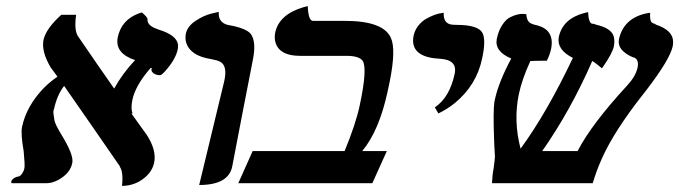

<svg xmlns="http://www.w3.org/2000/svg" viewBox="-20 -604 2239 633"><path d="M565.9 -440.9Q558.6 -407.2 523.9 -368.7Q512.2 -356 507.8 -356Q484.9 -356.9 479 -372.1H480Q477.5 -377.9 482.4 -379.4Q479.5 -379.4 476.6 -379.9Q426.8 -323.2 416.5 -274.9Q410.6 -245.6 417 -230H413.1Q430.2 -207 463.9 -159.2Q496.6 -108.9 488.3 -67.9Q480.5 -30.8 440.9 -6.8Q413.6 8.8 382.3 8.8Q387.2 -37.6 374.5 -55.2H375.5Q342.8 -102.1 283.7 -188Q223.6 -274.4 191.4 -320.8Q168.5 -291.5 158.2 -245.1Q154.8 -237.8 156.7 -225.8Q158.7 -213.9 159.4 -207.8Q160.2 -201.7 165.5 -190.7Q170.9 -179.7 174.1 -174.3Q177.2 -168.9 183.6 -158.2Q221.2 -96.7 218.8 -70.3Q218.3 -66.9 217.8 -64.9Q210.9 -32.2 171.9 -10.7Q151.9 0 133.8 0H18.1Q13.7 -8.8 28.3 -18.1Q34.7 -21.5 40.5 -22Q50.3 -23.4 58.6 -42.5Q60.1 -46.9 60.5 -49.8Q62.5 -59.6 58.1 -105Q47.9 -163.6 52.7 -186Q67.4 -254.4 124 -313.5Q146 -335.4 169.4 -351.1Q166 -356 158.2 -366.7Q150.4 -377.4 147 -381.8Q115.7 -434.6 123.5 -473.1Q132.3 -510.3 182.1 -555.2H231Q224.1 -506.3 236.3 -485.8Q256.3 -456.1 298.3 -395.5Q337.4 -339.4 356.4 -312Q383.8 -361.8 425.3 -405.8Q357.9 -428.2 368.2 -481Q380.4 -539.1 438.5 -560.1Q447.3 -563 447.8 -563Q465.3 -547.9 466.3 -542Q464.4 -523.4 488.3 -512.2Q495.1 -509.3 502 -506.8Q563 -488.3 566.9 -456.5Q567.4 -448.7 565.9 -440.9Z M636.7 5.9 719.2 -335.9Q731 -387.7 705.1 -400.9Q694.8 -405.8 675.8 -409.2Q607.4 -419.9 593.8 -463.4Q589.8 -478 592.8 -493.2Q598.1 -517.6 625 -535.4Q651.9 -553.2 676.8 -559.1L701.2 -564.9Q698.7 -529.3 732.4 -521.5Q734.4 -521 735.8 -521Q792.5 -510.7 807.1 -491.7Q825.7 -465.8 813.5 -405.8Q801.8 -346.7 778.8 -228Q756.3 -111.8 745.6 -55.2Q733.4 5.9 636.7 5.9Z M1117.2 -535.2Q1243.2 -535.2 1268.6 -479.5Q1286.1 -441.4 1265.1 -336.4Q1262.7 -323.2 1257.8 -301.8Q1230 -173.3 1174.3 -106H1255.4L1207.5 0H765.6L813 -106H1116.2Q1153.3 -196.3 1166 -256.8Q1191.9 -377.9 1175.8 -403.3Q1164.1 -419.9 1122.1 -419.9H968.8Q902.8 -419.9 888.7 -462.4Q883.8 -478 887.2 -496.1Q899.9 -556.2 980 -580.1Q980 -580.1 994.6 -584Q996.6 -536.1 1011.2 -535.2Z M1425.3 -230 1413.6 -250Q1462.4 -282.7 1479 -360.8Q1487.8 -401.4 1443.8 -408.7Q1437.5 -409.7 1431.6 -410.2Q1344.2 -414.1 1341.8 -467.8Q1341.8 -476.6 1343.3 -484.9Q1347.2 -504.4 1359.1 -519.3Q1371.1 -534.2 1385 -542Q1398.9 -549.8 1412.1 -554.7Q1425.3 -559.6 1434.1 -560.5L1442.9 -562Q1440.9 -524.9 1472.2 -522.5Q1477.5 -522 1484.4 -522Q1555.7 -522 1570.3 -496.1Q1583 -472.2 1569.3 -410.2Q1550.8 -323.2 1480 -264.6Q1454.6 -244.1 1425.3 -230Z M2197.8 -451.2Q2188.5 -408.2 2112.3 -308.6Q2107.9 -303.2 2100.1 -293Q2004.4 -171.4 1964.4 -81.5Q1946.3 -41 1934.1 0H1602.1Q1603 -26.9 1607.4 -48.8Q1611.8 -81.5 1611.8 -87.9Q1610.8 -99.6 1609.9 -120.6Q1609.4 -137.2 1608.9 -145Q1605.5 -239.3 1609.9 -267.6Q1610.8 -272.9 1611.8 -276.9Q1624.5 -334.5 1665.5 -411.1Q1610.4 -434.1 1617.7 -475.1Q1623.5 -502.9 1635.7 -521.5Q1647.9 -540 1661.4 -546.9Q1674.8 -553.7 1687 -556.4Q1699.2 -559.1 1707.5 -558.1L1715.3 -557.1Q1716.3 -532.7 1732.4 -525.9Q1739.3 -522.9 1748.5 -521Q1809.6 -506.3 1796.9 -442.9Q1792.5 -422.4 1782.7 -403.8Q1739.3 -403.8 1729.5 -402.8H1728.5Q1700.7 -342.3 1690.4 -293Q1672.4 -204.6 1696.3 -113.8Q1782.7 -231.9 1868.7 -413.1Q1814.5 -440.4 1822.3 -481.9Q1835 -542 1905.8 -561Q1918.5 -564 1918.9 -564Q1920.4 -529.8 1931.6 -525.9Q1933.1 -525.9 1936.5 -525.4Q1939 -524.9 1939.5 -524.9Q1940.4 -524.4 1941.9 -523.9Q1943.8 -522.9 1944.3 -522.9Q1995.6 -511.2 2003.4 -483.9Q2007.3 -469.2 2003.9 -451.2Q1999 -428.7 1969.2 -385.3Q1966.3 -381.3 1964.4 -378.9Q1938.5 -400.4 1932.6 -402.8Q1861.3 -239.7 1767.6 -106H1884.3Q1929.2 -193.4 2047.4 -321.8Q2075.2 -351.6 2082 -380.9Q2087.4 -408.2 2069.3 -415H2068.8V-414.1Q2013.7 -437.5 2020.5 -474.1Q2035.2 -542 2107.4 -559.1Q2107.4 -559.1 2123.5 -562Q2122.6 -548.3 2124 -540.8Q2125.5 -533.2 2127.4 -531.2Q2129.4 -529.3 2133.3 -527.3Q2133.8 -527.3 2133.8 -526.9Q2140.1 -525.4 2142.1 -523.9H2140.1L2142.1 -522.9Q2198.7 -504.4 2199.2 -466.3Q2199.2 -458.5 2197.8 -451.2Z"/></svg>

Font: Linux Libertine Slanted O
Style: Bold Slanted
Weight: 700
Designer: Philipp H. Poll
Foundry: Philipp H. Poll
Version: Version 5.0.0